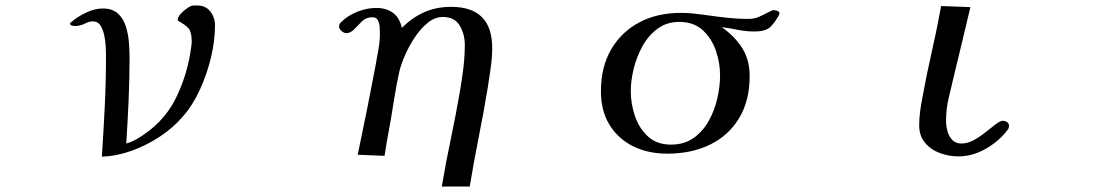

<svg xmlns="http://www.w3.org/2000/svg" viewBox="-20 -567 4040 701"><path d="M765 -474Q765 -419 750.5 -358Q736 -297 710 -240Q684 -183 647 -141Q613 -101 564 -68.5Q515 -36 460.5 -16.5Q406 3 352 5Q358 -87 362.5 -179Q367 -271 367 -364Q367 -376 366 -396.5Q365 -417 360.5 -438.5Q356 -460 346.5 -474.5Q337 -489 319 -489Q305 -489 289 -480.5Q273 -472 252 -472Q248 -472 242 -474Q236 -476 236 -480Q236 -485 241 -487Q263 -506 294.5 -521Q326 -536 355 -536Q390 -536 410 -518Q430 -500 439 -472Q448 -444 450.5 -413.5Q453 -383 453 -357Q453 -278 449.5 -199.5Q446 -121 441 -43Q451 -46 460.5 -50Q470 -54 479 -59Q575 -115 620.5 -205.5Q666 -296 679 -402Q679 -406 679.5 -409Q680 -412 680 -415Q680 -449 669 -462.5Q658 -476 629 -492Q629 -492 629 -493Q629 -494 629 -495Q629 -504 638 -514.5Q647 -525 658.5 -533.5Q670 -542 677 -545Q682 -547 688 -547Q694 -547 700 -547Q731 -547 748 -525Q765 -503 765 -474Z M1777 -392Q1777 -355 1771.5 -319Q1766 -283 1761 -248Q1746 -157 1728 -67Q1710 23 1695 114H1593Q1608 25 1626.5 -62.5Q1645 -150 1660 -238Q1667 -279 1672 -320.5Q1677 -362 1677 -404Q1677 -442 1658.5 -473.5Q1640 -505 1597 -505Q1568 -505 1542 -484Q1516 -463 1495 -431.5Q1474 -400 1459.5 -367Q1445 -334 1439 -310Q1432 -279 1426.5 -248.5Q1421 -218 1416 -187Q1409 -140 1400 -92.5Q1391 -45 1384 2L1286 -2Q1321 -167 1352 -332Q1357 -361 1362 -389Q1367 -417 1367 -445Q1367 -456 1366 -469.5Q1365 -483 1359.5 -493.5Q1354 -504 1339 -504Q1317 -504 1302 -489.5Q1287 -475 1273.5 -460.5Q1260 -446 1244 -446Q1236 -446 1227 -454Q1218 -462 1218 -470Q1218 -476 1220 -479.5Q1222 -483 1226 -487Q1251 -511 1285.5 -524.5Q1320 -538 1354 -538Q1391 -538 1415.5 -519.5Q1440 -501 1447 -465Q1485 -503 1529 -522.5Q1573 -542 1627 -542Q1777 -542 1777 -392Z M2609 -292Q2609 -338 2593.5 -382.5Q2578 -427 2545.5 -457Q2513 -487 2460 -487Q2414 -487 2380.5 -462Q2347 -437 2325.5 -398Q2304 -359 2293.5 -315.5Q2283 -272 2283 -234Q2283 -189 2298 -144Q2313 -99 2345.5 -69Q2378 -39 2430 -39Q2478 -39 2512 -63Q2546 -87 2567.5 -125.5Q2589 -164 2599 -208Q2609 -252 2609 -292ZM2826 -518Q2826 -516 2824 -512Q2807 -481 2790 -466.5Q2773 -452 2735 -452Q2704 -452 2674.5 -458Q2645 -464 2615 -468Q2662 -435 2689.5 -392Q2717 -349 2717 -290Q2717 -199 2678.5 -135.5Q2640 -72 2572.5 -39Q2505 -6 2416 -6Q2346 -6 2291.5 -33Q2237 -60 2205.5 -111Q2174 -162 2174 -234Q2174 -322 2211 -386Q2248 -450 2313.5 -485Q2379 -520 2466 -520Q2487 -520 2508 -518Q2529 -516 2550 -513Q2591 -507 2632 -502.5Q2673 -498 2714 -498Q2734 -498 2752 -506Q2770 -514 2784.5 -522Q2799 -530 2806 -530Q2811 -530 2818.5 -527Q2826 -524 2826 -518Z M3664 -108Q3664 -100 3660 -94.5Q3656 -89 3651 -83Q3620 -46 3574 -21Q3528 4 3479 4Q3445 4 3412 -8Q3379 -20 3357.5 -45.5Q3336 -71 3336 -109Q3336 -135 3339.5 -161Q3343 -187 3348 -212Q3363 -295 3382 -378Q3401 -461 3416 -545L3523 -541Q3509 -481 3494.5 -421.5Q3480 -362 3466 -303Q3456 -259 3445 -215Q3434 -171 3434 -125Q3434 -108 3439 -89Q3444 -70 3456.5 -56.5Q3469 -43 3490 -43Q3513 -43 3535.5 -55.5Q3558 -68 3578.5 -84.5Q3599 -101 3615.5 -113.5Q3632 -126 3642 -126Q3650 -126 3657 -121Q3664 -116 3664 -108Z"/></svg>

Font: Kaisei Decol Medium
Style: Regular
Weight: 500
Designer: Font-Kai, 金井和夫
Foundry: KAZUO KANAI
Version: Version 5.003